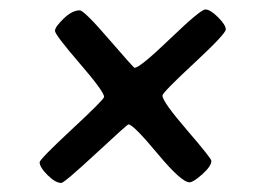

<svg xmlns="http://www.w3.org/2000/svg" viewBox="-20 -477 552 416"><path d="M271.5 -330.1Q283.2 -330.1 348.9 -393.3Q414.6 -456.5 425 -456.5Q435.5 -456.5 452.4 -439.7Q469.2 -422.9 469.2 -413.3Q469.2 -403.8 400.6 -340.1Q332 -276.4 332 -270Q332 -256.8 385 -195.3Q438 -133.8 438 -128.4Q438 -117.2 418.5 -99.6Q398.9 -82 390.6 -82Q373 -82 320.8 -144.8Q268.6 -207.5 258.3 -207.5Q255.9 -207.5 187.5 -144Q119.1 -80.6 112.8 -80.6Q100.1 -80.6 83 -97.7Q65.9 -114.7 65.9 -125.5Q65.9 -131.8 135.7 -196.8Q205.6 -261.7 205.6 -267.1Q205.6 -278.3 152.3 -340.1Q99.1 -401.9 99.1 -410.2Q99.1 -418.5 117.7 -436.5Q136.2 -454.6 152.8 -454.6Q162.1 -454.6 215.8 -392.3Q269.5 -330.1 271.5 -330.1Z"/></svg>

Font: Averia Serif Libre
Style: Bold Italic
Weight: 700
Italic angle: -6.90001°
Version: Version 1.002